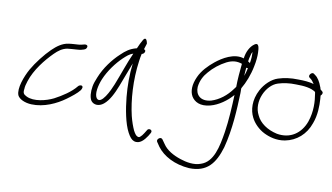

<svg xmlns="http://www.w3.org/2000/svg" viewBox="-87 -858 2287 1321"><g transform="rotate(10 1056.5 -197.0)"><path d="M54 -26C66 0 107 18 152 20C240 24 326 -17 385 -60C415 -82 453 -111 471 -135C479 -147 483 -161 473 -166C465 -171 451 -164 447 -158C412 -114 353 -76 300 -48C250 -23 165 -1 112 -27C90 -38 82 -46 87 -77C87 -92 92 -110 99 -132C126 -216 190 -295 243 -348C270 -375 295 -393 329 -400C340 -401 352 -402 361 -403C380 -405 409 -405 425 -409C437 -413 452 -414 459 -425C471 -444 457 -454 437 -448C424 -445 420 -443 402 -441C377 -439 356 -439 331 -435C289 -429 254 -403 221 -371C180 -331 129 -266 99 -213C69 -159 36 -72 54 -26Z M546 -175C539 -136 542 -96 556 -75C574 -51 611 -46 644 -73C680 -102 706 -156 727 -210C749 -265 769 -323 791 -378C781 -296 782 -219 789 -143C797 -60 815 38 846 96C861 124 875 141 892 147C933 161 963 124 983 94L996 72C1010 49 975 37 966 59L953 80C945 93 937 103 928 110C924 114 917 115 911 112C901 109 891 96 880 75C869 51 857 19 847 -21C822 -127 812 -265 831 -402C833 -421 837 -438 840 -453C849 -455 858 -461 860 -471C863 -480 859 -485 850 -488C855 -505 859 -518 863 -529C858 -559 846 -572 832 -549C825 -538 808 -504 801 -486C800 -485 798 -485 797 -485C753 -473 727 -454 694 -422C646 -378 595 -311 567 -240C557 -216 549 -194 546 -175ZM601 -234C628 -298 674 -359 717 -400C739 -420 756 -437 783 -445C751 -375 724 -291 694 -216C677 -173 623 -55 588 -100C570 -128 581 -185 601 -234Z M1050 124 1071 155C1114 213 1195 257 1297 264C1423 268 1476 197 1511 81C1546 -52 1552 -191 1556 -306V-321C1556 -326 1555 -333 1556 -340C1582 -383 1606 -445 1617 -503C1625 -539 1628 -576 1627 -600C1626 -625 1625 -674 1593 -652C1563 -632 1542 -590 1537 -545C1467 -568 1389 -520 1342 -482C1303 -450 1264 -411 1242 -362C1217 -307 1216 -260 1235 -226C1256 -191 1298 -168 1367 -186C1424 -201 1479 -241 1518 -286C1515 -209 1510 -106 1497 -24C1480 83 1458 192 1373 220C1326 238 1271 227 1229 213C1177 196 1129 169 1104 131L1082 100C1080 97 1075 94 1070 94C1058 94 1041 110 1050 124ZM1259 -297C1264 -342 1283 -377 1309 -406C1339 -442 1381 -475 1424 -497C1464 -517 1497 -518 1531 -506C1526 -460 1520 -392 1520 -343L1508 -327C1472 -277 1422 -237 1366 -220C1292 -201 1256 -244 1259 -297ZM1579 -573C1581 -583 1584 -592 1589 -599C1590 -576 1590 -553 1584 -520C1580 -523 1576 -528 1570 -530C1572 -545 1575 -560 1579 -573ZM1565 -485C1569 -483 1573 -483 1577 -484C1573 -466 1568 -447 1561 -427C1562 -448 1563 -468 1565 -485Z M1681 -348C1641 -273 1648 -202 1672 -155C1690 -118 1726 -82 1766 -62C1802 -44 1855 -27 1914 -38C1993 -53 2056 -107 2084 -189C2107 -249 2107 -314 2104 -361L2102 -385C2112 -393 2117 -406 2109 -414L2094 -427C2093 -435 2090 -442 2087 -448C2078 -474 2060 -505 2041 -517L2032 -524C2017 -538 1990 -507 2005 -494L2014 -487C2022 -482 2033 -467 2041 -455C2010 -464 1973 -467 1931 -467C1880 -469 1834 -462 1793 -449C1748 -435 1705 -393 1681 -348ZM1798 -415C1833 -426 1878 -433 1922 -431C1982 -431 2028 -425 2060 -403L2062 -393C2071 -339 2076 -269 2050 -194C2019 -108 1946 -57 1851 -74C1783 -89 1729 -126 1706 -177C1659 -265 1718 -390 1798 -415Z"/></g></svg>

Font: Stray Cat
Style: Obl
Weight: 400
Version: Version 1.0